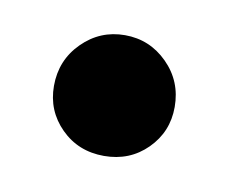

<svg xmlns="http://www.w3.org/2000/svg" viewBox="-34 -479 253 213"><g transform="rotate(10 93.0 -373.0)"><path d="M25 -372Q25 -401 45 -421Q65 -441 93 -441Q121 -441 141 -421Q161 -401 161 -372Q161 -344 141.5 -324.5Q122 -305 93 -305Q64 -305 44.5 -324.5Q25 -344 25 -372Z"/></g></svg>

Font: Tajawal
Style: Bold
Weight: 700
Designer: Boutros Fonts
Foundry: Created by Boutros International 2017
Version: Version 1.700